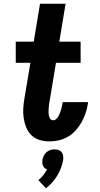

<svg xmlns="http://www.w3.org/2000/svg" viewBox="-20 -755 540 1036"><path d="M248 8Q220 8 194.5 0.5Q169 -7 150.5 -24.5Q132 -42 122 -66Q112 -90 108 -116.5Q104 -143 105.5 -170Q107 -197 112 -225L144 -416H65V-530H162L196 -735H334L300 -530H415V-416H282L247 -206Q245 -197 244 -187Q243 -177 242.5 -167.5Q242 -158 242 -148.5Q242 -139 244 -130Q246 -121 251.5 -113.5Q257 -106 267 -106Q276 -106 283.5 -113Q291 -120 295.5 -128.5Q300 -137 303.5 -145.5Q307 -154 309.5 -163Q312 -172 314 -181Q316 -190 318 -199Q318 -200 318 -201.5Q318 -203 319 -204H455Q455 -201 454.5 -198.5Q454 -196 454 -194Q450 -168 441.5 -143.5Q433 -119 420 -95.5Q407 -72 388.5 -51.5Q370 -31 347 -17.5Q324 -4 298.5 2Q273 8 248 8ZM228 261 187 217Q202 205 213.5 190.5Q225 176 234 159Q227 157 221 151.5Q215 146 212 139Q209 132 208.5 123.5Q208 115 209 107Q211 96 216.5 85Q222 74 231 66Q240 58 251.5 54.5Q263 51 274 51Q285 51 295.5 54.5Q306 58 312.5 66Q319 74 320.5 85Q322 96 321 107Q317 129 309.5 150Q302 171 290 191Q278 211 262.5 228.5Q247 246 228 261Z"/></svg>

Font: Iosevka Curly Heavy Oblique
Style: Regular
Weight: 900
Italic angle: -9°
Monospace: yes
Designer: Belleve Invis
Foundry: Belleve Invis
Version: Version 11.1.0; ttfautohint (v1.8.3)